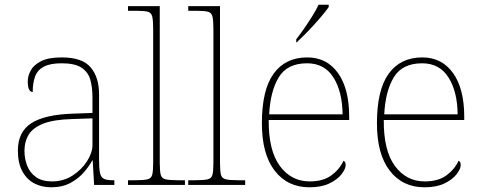

<svg xmlns="http://www.w3.org/2000/svg" viewBox="-20 -786 2047 816"><path d="M197 10Q158 10 126 -6.5Q94 -23 75 -58Q56 -93 56 -146Q56 -225 112.5 -262Q169 -299 290 -303L373 -306V-371Q373 -414 364 -446.5Q355 -479 327 -498Q299 -517 242 -517Q193 -517 166 -502.5Q139 -488 129 -460.5Q119 -433 119 -395Q109 -395 103.5 -406Q98 -417 98 -441Q98 -462 110 -485.5Q122 -509 153.5 -525.5Q185 -542 242 -542Q330 -542 365.5 -499.5Q401 -457 401 -386V-110Q401 -73 404.5 -53.5Q408 -34 420 -27Q432 -20 459 -20H466V0H380L374 -104H372Q361 -83 338.5 -56Q316 -29 281 -9.5Q246 10 197 10ZM201 -15Q250 -15 288.5 -40Q327 -65 350 -101Q373 -137 373 -170V-283L287 -280Q209 -278 165 -261Q121 -244 102.5 -214.5Q84 -185 84 -145Q84 -111 95.5 -81.5Q107 -52 133 -33.5Q159 -15 201 -15Z M524 0V-20H554Q591 -20 607 -24Q623 -28 627 -43.5Q631 -59 631 -94V-662Q631 -699 627 -715.5Q623 -732 608.5 -736Q594 -740 564 -740H524V-760H659V-94Q659 -59 663 -43.5Q667 -28 683.5 -24Q700 -20 736 -20H766V0Z M780 0V-20H810Q847 -20 863 -24Q879 -28 883 -43.5Q887 -59 887 -94V-662Q887 -699 883 -715.5Q879 -732 864.5 -736Q850 -740 820 -740H780V-760H915V-94Q915 -59 919 -43.5Q923 -28 939.5 -24Q956 -20 992 -20H1022V0Z M1295 10Q1202 10 1147.5 -60.5Q1093 -131 1093 -262Q1093 -404 1143 -473Q1193 -542 1286 -542Q1369 -542 1416.5 -475.5Q1464 -409 1464 -290V-276H1122Q1121 -146 1169.5 -80.5Q1218 -15 1296 -15Q1353 -15 1388 -40.5Q1423 -66 1440 -103Q1445 -100 1447 -96Q1449 -92 1449 -85Q1449 -68 1431.5 -45.5Q1414 -23 1380 -6.5Q1346 10 1295 10ZM1436 -300Q1435 -397 1397 -457Q1359 -517 1285 -517Q1201 -517 1165 -458Q1129 -399 1124 -300ZM1239 -619Q1254 -638 1272 -664Q1290 -690 1307 -717Q1324 -744 1334 -766H1377V-756Q1368 -743 1351.5 -723Q1335 -703 1315 -681Q1295 -659 1275.5 -639.5Q1256 -620 1241 -606H1239Z M1784 10Q1691 10 1636.5 -60.5Q1582 -131 1582 -262Q1582 -404 1632 -473Q1682 -542 1775 -542Q1858 -542 1905.5 -475.5Q1953 -409 1953 -290V-276H1611Q1610 -146 1658.5 -80.5Q1707 -15 1785 -15Q1842 -15 1877 -40.5Q1912 -66 1929 -103Q1934 -100 1936 -96Q1938 -92 1938 -85Q1938 -68 1920.5 -45.5Q1903 -23 1869 -6.5Q1835 10 1784 10ZM1925 -300Q1924 -397 1886 -457Q1848 -517 1774 -517Q1690 -517 1654 -458Q1618 -399 1613 -300Z"/></svg>

Font: Noto Serif Hebrew Thin
Style: Regular
Weight: 250
Version: Version 2.003